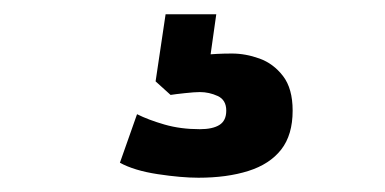

<svg xmlns="http://www.w3.org/2000/svg" viewBox="-20 -40 540 269"><path d="M258 209Q234 209 201 204Q168 199 148 188L172 120Q188 128 210.5 134.5Q233 141 260 141Q278 141 287.5 135Q297 129 297 115Q297 100 285 94.5Q273 89 260 89Q253 89 239 90.5Q225 92 219 93L198 74L212 -20H283L271 65L240 44Q248 39 265.5 37Q283 35 305 35Q324 35 343.5 42Q363 49 376.5 66.5Q390 84 390 115Q390 149 374 169.5Q358 190 328 199.5Q298 209 258 209Z"/></svg>

Font: Nunito Sans 7pt Condensed Black
Style: Regular
Weight: 900
Width: 3
Designer: Vernon Adams
Foundry: Vernon Adams
Version: Version 3.101;gftools[0.9.27]